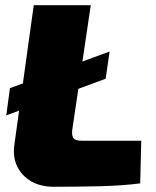

<svg xmlns="http://www.w3.org/2000/svg" viewBox="-20 -710 596 734"><path d="M399 -513 384 -409 4 -269 18 -373ZM327 -690 256 -212Q254 -190 261.5 -181Q269 -172 292 -172H520L516 -9Q447 0 359 2Q271 4 185 4Q135 4 99 -17Q63 -38 45.5 -74.5Q28 -111 35 -157L109 -690Z"/></svg>

Font: Exo 2 Black
Style: Italic
Weight: 900
Italic angle: -8°
Designer: Natanael Gama
Foundry: Natanael Gama
Version: Version 2.010